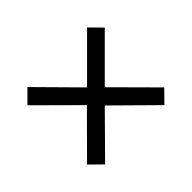

<svg xmlns="http://www.w3.org/2000/svg" viewBox="-101 -740 774 774"><g transform="rotate(-45 286.0 -353.0)"><path d="M456 -574 506 -523 336 -353 505 -183 455 -132 284 -301 117 -132 65 -183 234 -353 64 -522 116 -574 285 -403Z"/></g></svg>

Font: Noto Sans Bamum
Style: Regular
Weight: 400
Designer: Monotype Design Team
Foundry: Monotype Imaging Inc.
Version: Version 2.001